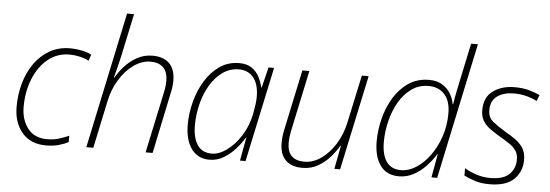

<svg xmlns="http://www.w3.org/2000/svg" viewBox="-50 -909 3060 1068"><g transform="rotate(5 1480.5 -375.0)"><path d="M234 10Q148 10 100.5 -46Q53 -102 53 -190Q53 -260 71 -323Q89 -386 124 -435Q159 -484 209 -512Q259 -540 323 -540Q354 -540 386 -533.5Q418 -527 441 -515L430 -480Q407 -492 378 -498.5Q349 -505 322 -505Q252 -505 200.5 -462.5Q149 -420 120.5 -349Q92 -278 92 -193Q92 -122 129 -73.5Q166 -25 238 -25Q272 -25 301 -33.5Q330 -42 359 -55V-20Q335 -7 304.5 1.5Q274 10 234 10Z M459 0 620 -760H659L616 -558Q608 -518 598 -477Q588 -436 578 -399H581Q598 -430 626.5 -462Q655 -494 694.5 -516.5Q734 -539 782 -539Q843 -539 876 -506.5Q909 -474 909 -410Q909 -376 900 -339L829 0H790L863 -343Q867 -362 868.5 -377Q870 -392 870 -405Q870 -456 845 -480.5Q820 -505 774 -505Q726 -505 680.5 -473Q635 -441 601.5 -386.5Q568 -332 554 -265L498 0Z M1147 10Q1081 10 1045.5 -40Q1010 -90 1010 -174Q1010 -238 1027 -302.5Q1044 -367 1077 -421Q1110 -475 1157.5 -507.5Q1205 -540 1267 -540Q1309 -540 1336.5 -521Q1364 -502 1378.5 -473Q1393 -444 1399 -416H1402L1430 -530H1461L1348 0H1317L1341 -131H1339Q1321 -100 1292.5 -67.5Q1264 -35 1227 -12.5Q1190 10 1147 10ZM1156 -25Q1197 -25 1240.5 -56.5Q1284 -88 1318.5 -142Q1353 -196 1367 -264Q1373 -296 1376 -319Q1379 -342 1379 -362Q1379 -430 1349.5 -467.5Q1320 -505 1268 -505Q1217 -505 1176.5 -476Q1136 -447 1107.5 -399Q1079 -351 1064.5 -292Q1050 -233 1050 -174Q1050 -104 1076.5 -64.5Q1103 -25 1156 -25Z M1666 10Q1605 10 1572 -22.5Q1539 -55 1539 -119Q1539 -136 1541 -154Q1543 -172 1547 -191L1619 -530H1658L1585 -186Q1578 -152 1578 -124Q1578 -73 1602.5 -49Q1627 -25 1674 -25Q1723 -25 1768 -57Q1813 -89 1846.5 -143Q1880 -197 1894 -264L1951 -530H1989L1876 0H1844L1869 -131H1866Q1849 -101 1821 -68.5Q1793 -36 1754 -13Q1715 10 1666 10Z M2205 10Q2135 10 2100 -39.5Q2065 -89 2065 -173Q2065 -237 2081.5 -301.5Q2098 -366 2131 -420Q2164 -474 2213 -506.5Q2262 -539 2326 -539Q2371 -539 2400.5 -520.5Q2430 -502 2446.5 -474Q2463 -446 2468 -416H2471Q2476 -450 2483 -484.5Q2490 -519 2497 -552L2541 -760H2579L2418 0H2386L2410 -132H2408Q2387 -98 2357 -65.5Q2327 -33 2288.5 -11.5Q2250 10 2205 10ZM2213 -25Q2256 -25 2298 -52Q2340 -79 2374 -126Q2408 -173 2428.5 -233.5Q2449 -294 2449 -362Q2449 -432 2415.5 -468.5Q2382 -505 2327 -505Q2273 -505 2231.5 -475.5Q2190 -446 2162 -397.5Q2134 -349 2119.5 -290.5Q2105 -232 2105 -173Q2105 -102 2132 -63.5Q2159 -25 2213 -25Z M2711 10Q2662 10 2626.5 -2Q2591 -14 2568 -26V-67Q2596 -50 2633 -37.5Q2670 -25 2712 -25Q2785 -25 2818 -57.5Q2851 -90 2851 -139Q2851 -170 2837 -190Q2823 -210 2800 -225.5Q2777 -241 2749 -257Q2717 -276 2691 -294.5Q2665 -313 2650 -337Q2635 -361 2635 -397Q2635 -470 2684 -505Q2733 -540 2804 -540Q2848 -540 2883.5 -530.5Q2919 -521 2945 -508L2932 -474Q2908 -487 2874.5 -496Q2841 -505 2803 -505Q2747 -505 2710.5 -479.5Q2674 -454 2674 -400Q2674 -360 2702.5 -337Q2731 -314 2773 -289Q2803 -272 2830 -253Q2857 -234 2874 -208Q2891 -182 2891 -141Q2891 -76 2847 -33Q2803 10 2711 10Z"/></g></svg>

Font: Noto Sans Disp ExtLt
Style: Italic
Weight: 200
Italic angle: -12°
Designer: Monotype Design Team
Foundry: Monotype Imaging Inc.
Version: Version 2.000;GOOG;noto-source:20170915:90ef993387c0